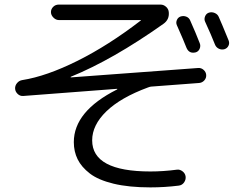

<svg xmlns="http://www.w3.org/2000/svg" viewBox="-20 -770 1040 837"><path d="M77.1 -420.9Q182.6 -437.5 317.9 -504.9Q453.1 -572.3 593.8 -680.7Q594.7 -680.7 594.7 -681.6Q594.7 -682.6 592.8 -682.6H236.3Q223.6 -682.6 212.9 -693.4Q202.1 -704.1 202.1 -717.3Q202.1 -730.5 211.9 -740.2Q221.7 -750 236.3 -750H679.7Q693.4 -750 704.1 -740.2Q714.8 -730.5 715.8 -716.8Q718.8 -684.6 692.4 -666Q471.7 -509.8 289.1 -435.5Q288.1 -435.5 288.1 -433.6Q288.1 -432.6 289.1 -432.6L843.8 -473.6Q857.4 -474.6 867.7 -465.3Q877.9 -456.1 878.9 -443.4Q879.9 -429.7 870.6 -419.4Q861.3 -409.2 847.7 -408.2L640.6 -392.6Q634.8 -392.6 625 -388.7Q505.9 -344.7 443.8 -284.7Q381.8 -224.6 381.8 -158.2Q381.8 -22.5 635.7 -22.5Q691.4 -22.5 751 -30.3Q763.7 -32.2 775.4 -23.4Q787.1 -14.6 789.1 -1Q791 12.7 782.7 24.9Q774.4 37.1 759.8 39.1Q698.2 46.9 635.7 46.9Q542 46.9 475.1 30.8Q408.2 14.6 371.6 -13.7Q335 -42 318.4 -75.7Q301.8 -109.4 301.8 -150.4Q301.8 -285.2 490.2 -379.9Q491.2 -379.9 491.2 -381.8Q491.2 -382.8 490.2 -382.8L81.1 -351.6Q67.4 -350.6 57.1 -360.4Q46.9 -370.1 45.9 -382.8Q44.9 -396.5 54.2 -407.7Q63.5 -418.9 77.1 -420.9ZM834 -542Q804.7 -534.2 793 -561.5Q782.2 -589.8 751 -660.2Q746.1 -670.9 751 -682.6Q755.9 -694.3 767.6 -698.2Q780.3 -702.1 792.5 -697.3Q804.7 -692.4 809.6 -679.7Q834 -625 850.6 -582Q855.5 -570.3 850.6 -558.1Q845.7 -545.9 834 -542ZM890.6 -714.8Q903.3 -718.8 916 -713.4Q928.7 -708 933.6 -696.3Q944.3 -672.9 976.6 -593.8Q981.4 -582 976.1 -570.8Q970.7 -559.6 959 -555.7Q946.3 -551.8 934.1 -557.6Q921.9 -563.5 917 -576.2Q901.4 -616.2 874 -675.8Q869.1 -686.5 874 -698.7Q878.9 -710.9 890.6 -714.8Z"/></svg>

Font: Rounded Mgen+ 1mn regular
Style: Regular
Weight: 400
Designer: [Source Han Sans]
Ryoko NISHIZUKA  (kana & ideographs); Paul D. Hunt (Latin, Greek & Cyrillic); Wenlong ZHANG  (bopomofo
Version: Version 1.059.20150602